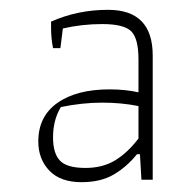

<svg xmlns="http://www.w3.org/2000/svg" viewBox="-20 -636 391 391"><path d="M58 -348Q58 -399 97 -426.5Q136 -454 203 -454Q235 -454 262 -448V-515Q262 -558 247 -572.5Q232 -587 188 -587Q147 -587 108 -578L103 -538H88Q84 -558 84 -579V-592Q138 -616 200 -616Q291 -616 291 -523V-270H268L265 -322H259Q238 -296 211.5 -280.5Q185 -265 146 -265Q103 -265 80.5 -288.5Q58 -312 58 -348ZM262 -354V-420Q227 -427 188 -427Q148 -427 104 -418Q88 -392 88 -356Q88 -324 102 -309Q116 -294 154 -294Q189 -294 214.5 -309.5Q240 -325 262 -354Z"/></svg>

Font: Athiti ExtraLight
Style: Regular
Weight: 250
Version: Version 1.032